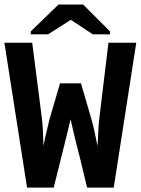

<svg xmlns="http://www.w3.org/2000/svg" viewBox="-20 -853 640 873"><path d="M497.1 0H376L344.7 -130.4Q320.3 -222.7 300.8 -310.5L283.7 -238.8L262.2 -152.3L224.1 0H103L0 -658.7H126.5L169.9 -319.3Q175.8 -272.5 177.7 -189.5L185.1 -226.6L204.6 -308.6L252.9 -474.1H348.1L396.5 -308.6Q402.8 -286.6 407.5 -265.4Q412.1 -244.1 423.3 -189.5L424.3 -202.6Q427.2 -281.2 432.1 -319.3L473.1 -658.7H599.6ZM480 -710.4V-696.8H402.3L303.2 -762.2H301.3L198.2 -696.8H120.1V-710.4L246.1 -832.5H357.9Z"/></svg>

Font: Cousine
Style: Bold
Weight: 700
Monospace: yes
Designer: Steve Matteson
Foundry: Ascender Corporation
Version: Version 1.20